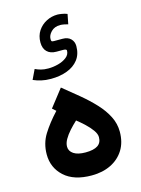

<svg xmlns="http://www.w3.org/2000/svg" viewBox="-127 -932 738 1002"><g transform="rotate(-15 242.0 -430.5)"><path d="M284.8 -859.4Q252.9 -859.4 224.9 -844.9Q196.8 -830.5 179.2 -804.1Q161.7 -777.7 161.7 -741.7Q161.7 -709 179.7 -691.3Q197.7 -673.6 229.8 -673.6H265.8Q274.7 -673.6 279.8 -671.5Q284.9 -669.4 284.9 -665.5Q284.9 -643.5 266.4 -629Q247.9 -614.5 220.7 -607.2Q193.5 -600 167.3 -600Q144.1 -600 127.7 -604.5Q111.2 -609 96.8 -615.9L71.7 -563.4Q91.4 -554.7 114.6 -549.3Q137.9 -543.9 166.3 -543.9Q214.6 -543.9 253.5 -558.3Q292.4 -572.6 315.2 -601.8Q338 -631.1 338 -675.5Q338 -699.2 322.4 -714.8Q306.7 -730.5 277.7 -730.5H232.4Q222.4 -730.5 219.8 -733.1Q217.3 -735.7 217.3 -745.3Q217.3 -765.6 235.5 -784.3Q253.7 -803 284.8 -803Q293.2 -803 305 -800.8Q316.9 -798.6 326.6 -795.7L337.1 -849Q323.9 -854.4 308.3 -856.9Q292.7 -859.4 284.8 -859.4ZM328.9 -185.5Q328.9 -155.2 307.1 -140.8Q285.3 -126.4 241.5 -126.4Q199.7 -126.4 177.4 -141.2Q155.1 -156.1 155.1 -180.3Q155.1 -199 166.7 -219.5Q178.3 -239.9 196.9 -260.7Q215.4 -281.4 236.1 -300.4Q256.8 -284.3 278.3 -264.1Q299.7 -243.9 314.3 -223.5Q328.9 -203 328.9 -185.5ZM149.8 -375.7Q102.1 -324.3 72.2 -276.4Q42.2 -228.5 42.2 -168.4Q42.2 -96.6 93.9 -49.3Q145.6 -2 242 -2Q300.6 -2 345.6 -24.1Q390.6 -46.2 416.1 -87.1Q441.5 -128 441.5 -184.9Q441.5 -228.7 421.5 -268Q401.6 -307.3 367.6 -343.8Q333.6 -380.3 291.3 -415.5Q249 -450.7 203.9 -486.9L130.5 -392.8Z"/></g></svg>

Font: Vazirmatn
Style: Regular
Weight: 400
Designer: Saber Rastikerdar
Foundry: Saber Rastikerdar
Version: Version 33.003;September 2, 2022;FontCreator 14.0.0.2862 64-